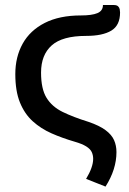

<svg xmlns="http://www.w3.org/2000/svg" viewBox="-20 -560 503 746"><path d="M390 165 314.5 135Q342 89.5 342 57Q342 43 336.5 31Q331 19 315.2 9Q299.5 -1 270 -9.5Q222 -23.5 180.5 -41.8Q139 -60 107.2 -88.8Q75.5 -117.5 57.5 -161.8Q39.5 -206 39.5 -272Q39.5 -339 68.2 -390.5Q97 -442 154 -471Q211 -500 294.5 -500Q337 -500 358.5 -509Q380 -518 380 -540.5H422Q433.5 -540.5 438.8 -535.5Q444 -530.5 445.2 -523.8Q446.5 -517 446.5 -511.5Q446.5 -461.5 412.5 -441Q378.5 -420.5 314.5 -420.5Q222 -420.5 180.8 -383.5Q139.5 -346.5 139.5 -278Q139.5 -214.5 160.8 -180Q182 -145.5 223.2 -125.2Q264.5 -105 324 -86.5Q366.5 -72 390.2 -54.2Q414 -36.5 423.2 -15.5Q432.5 5.5 432.5 31Q432.5 98 390 165Z"/></svg>

Font: Verano Sans Medium
Style: Regular
Weight: 500
Designer: Lukasz Dziedzic with Adam Twardoch and Botio Nikoltchev
Foundry: tyPoland Lukasz Dziedzic
Version: Version 3.001;December 28, 2019;FontCreator 12.0.0.2547 64-b